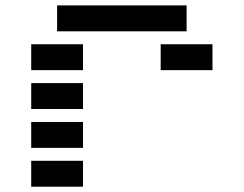

<svg xmlns="http://www.w3.org/2000/svg" viewBox="-20 -704 919 724"><path d="M683.6 -683.6V-585.9H195.3V-683.6ZM293 -97.7V0H97.7V-97.7ZM293 -244.1V-146.5H97.7V-244.1ZM293 -390.6V-293H97.7V-390.6ZM781.2 -537.1V-439.5H585.9V-537.1ZM293 -537.1V-439.5H97.7V-537.1Z"/></svg>

Font: Trigram
Style: Regular
Weight: 400
Designer: GGBotNet
Foundry: GGBotNet
Version: 1.05